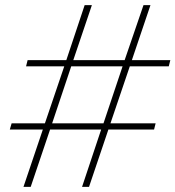

<svg xmlns="http://www.w3.org/2000/svg" viewBox="-20 -724 680 744"><path d="M71 0 146 -222H18L25 -246H154L229 -467H81L87 -491H237L308 -704H336L264 -491H463L536 -704H563L491 -491H640L634 -467H483L408 -246H583L577 -222H400L325 0H298L372 -222H174L99 0ZM182 -246H381L455 -467H256Z"/></svg>

Font: Prodigy Sans ExtraLight
Style: Italic
Weight: 200
Italic angle: -13°
Designer: Wei Huang
Foundry: Wei Huang
Version: Version 1.003; ttfautohint (v1.8.3)